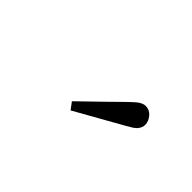

<svg xmlns="http://www.w3.org/2000/svg" viewBox="-9 -825 518 518"><g transform="rotate(45 250.0 -566.0)"><path d="M214 -510Q241 -536 280 -574Q328 -622 340.5 -632Q353 -642 364 -642Q379 -642 389 -630Q399 -618 399 -605Q399 -599 397 -594.5Q395 -590 392.5 -586.5Q390 -583 385.5 -579.5Q381 -576 378.5 -574.5Q376 -573 370.5 -570Q365 -567 364 -566Q233 -492 229 -490Z"/></g></svg>

Font: CMU Serif
Style: Roman
Weight: 500
Version: Version 0.7.0